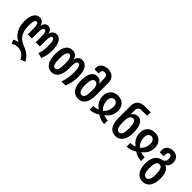

<svg xmlns="http://www.w3.org/2000/svg" viewBox="181 -2026 3531 3531"><g transform="rotate(45 1947.0 -260.0)"><path d="M490 250 580 215C548 128 457 64 364 30C249 -14 154 -92 154 -296C154 -402 169 -458 209 -458C244 -458 257 -417 257 -317V-174H365V-317C365 -417 379 -458 414 -458C450 -458 463 -417 463 -317V-174H572V-317C572 -417 585 -458 620 -458C660 -458 675 -402 675 -277C675 -204 667 -139 640 -70L739 -42C775 -124 788 -195 788 -280C788 -452 734 -553 637 -553C576 -553 536 -519 519 -455H516C502 -519 466 -553 414 -553C363 -553 327 -519 313 -455H310C293 -519 253 -553 192 -553C95 -553 40 -452 40 -300C40 -126 120 -5 236 46V49C204 53 161 68 137 85L172 157C203 136 251 119 300 119C374 119 456 168 490 250Z M1053 10C1189 10 1238 -115 1238 -269V-323C1238 -421 1254 -458 1293 -458C1337 -458 1355 -401 1355 -278C1355 -183 1340 -86 1308 0H1414C1453 -97 1468 -181 1468 -280C1468 -453 1407 -553 1305 -553C1248 -553 1201 -520 1183 -452H1180C1161 -520 1107 -553 1051 -553C923 -553 869 -443 869 -272C869 -113 926 10 1053 10ZM1054 -85C1002 -85 983 -149 983 -272C983 -397 1002 -458 1054 -458C1107 -458 1125 -396 1125 -272C1125 -147 1107 -85 1054 -85Z M1747 10C1869 10 1937 -82 1937 -265V-587C1937 -705 1864 -770 1755 -770C1654 -770 1576 -715 1576 -632C1576 -618 1579 -604 1583 -588H1690C1689 -597 1688 -606 1688 -614C1688 -660 1712 -682 1754 -682C1801 -682 1825 -650 1825 -592V-546C1825 -525 1826 -499 1829 -463H1825C1797 -517 1755 -535 1705 -535C1605 -535 1548 -439 1548 -266C1548 -99 1616 10 1747 10ZM1745 -85C1686 -85 1662 -150 1662 -266C1662 -380 1686 -446 1740 -446C1799 -446 1825 -393 1825 -286V-259C1825 -146 1801 -85 1745 -85Z M2043 0C2110 0 2174 -23 2231 -62C2288 -23 2352 0 2418 0V-95C2388 -95 2349 -100 2306 -118V-122C2385 -176 2428 -255 2428 -354C2428 -468 2354 -553 2231 -553C2107 -553 2033 -468 2033 -354C2033 -255 2076 -176 2155 -122V-118C2111 -100 2073 -95 2043 -95ZM2231 -157C2182 -201 2147 -258 2147 -351C2147 -414 2180 -458 2231 -458C2282 -458 2315 -414 2315 -351C2315 -258 2280 -201 2231 -157Z M2715 10C2845 10 2913 -99 2913 -270C2913 -445 2856 -545 2757 -545C2707 -545 2665 -519 2637 -470H2632C2635 -505 2636 -527 2636 -548V-584C2636 -640 2670 -667 2722 -667H2869V-760H2708C2608 -760 2524 -703 2524 -586V-269C2524 -82 2593 10 2715 10ZM2716 -85C2661 -85 2636 -146 2636 -262V-283C2636 -398 2662 -452 2722 -452C2776 -452 2799 -386 2799 -270C2799 -150 2775 -85 2716 -85Z M3003 0C3070 0 3134 -23 3191 -62C3248 -23 3312 0 3378 0V-95C3348 -95 3309 -100 3266 -118V-122C3345 -176 3388 -255 3388 -354C3388 -468 3314 -553 3191 -553C3067 -553 2993 -468 2993 -354C2993 -255 3036 -176 3115 -122V-118C3071 -100 3033 -95 3003 -95ZM3191 -157C3142 -201 3107 -258 3107 -351C3107 -414 3140 -458 3191 -458C3242 -458 3275 -414 3275 -351C3275 -258 3240 -201 3191 -157Z M3660 250C3802 250 3859 126 3859 -22C3859 -148 3823 -235 3746 -266V-269C3803 -296 3819 -350 3819 -398C3819 -488 3764 -553 3660 -553C3566 -553 3503 -496 3503 -411C3503 -390 3506 -374 3512 -357H3615C3611 -372 3609 -385 3609 -401C3609 -442 3627 -466 3660 -466C3695 -466 3711 -435 3711 -396C3711 -340 3697 -304 3633 -289C3524 -265 3463 -179 3463 -22C3463 127 3527 250 3660 250ZM3662 155C3603 155 3577 91 3577 -22C3577 -137 3602 -198 3662 -198C3720 -198 3746 -136 3746 -22C3746 93 3720 155 3662 155Z"/></g></svg>

Font: Noto Sans Georgian ExtraCondensed SemiBold
Style: Regular
Weight: 600
Width: 2
Designer: Monotype Design Team, Akaki Razmadze
Foundry: Google LLC
Version: Version 2.005